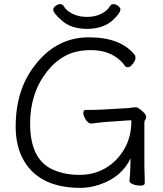

<svg xmlns="http://www.w3.org/2000/svg" viewBox="-20 -894 792 931"><path d="M682 -7Q682 6 662 6Q642 6 625 -0.5Q608 -7 608 -16V-17Q613 -70 613 -126Q570 -35 463 1Q416 17 371 17Q174 17 97 -113Q56 -182 56 -280Q56 -465 156 -586Q258 -713 411.5 -713Q565 -713 633 -628Q637 -624 637 -612.5Q637 -601 624 -584.5Q611 -568 600.5 -568Q590 -568 586 -574Q572 -596 544 -616Q494 -651 421 -651Q348 -651 297 -623.5Q246 -596 208 -547Q126 -443 126 -295Q126 -118 240 -70Q295 -46 365.5 -46Q436 -46 492 -79Q548 -112 582.5 -171Q617 -230 617 -308Q617 -311 613 -311L499 -303Q478 -302 424 -295H422Q408 -295 396 -313.5Q384 -332 384 -346.5Q384 -361 396 -361H410Q454 -361 480 -363L604 -370Q612 -371 621 -372.5Q630 -374 638 -374Q646 -374 658 -365Q689 -342 689 -326Q689 -319 684.5 -314Q680 -309 680 -298V-97Q680 -89 680.5 -71Q681 -53 681.5 -35Q682 -17 682 -7ZM564 -849Q564 -831 527 -796Q479 -754 403 -754Q327 -754 282.5 -792Q238 -830 238 -848Q238 -856 249 -865Q260 -874 271.5 -874Q283 -874 289 -864Q303 -841 333 -826.5Q363 -812 401.5 -812Q440 -812 470 -826.5Q500 -841 513 -864Q519 -874 530.5 -874Q542 -874 553 -865Q564 -856 564 -849Z"/></svg>

Font: Fusion Kai T
Style: Regular
Weight: 400
Designer: Fontworks Inc.
Version: Version 24.134;May 13, 2024